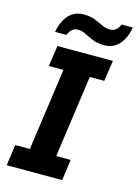

<svg xmlns="http://www.w3.org/2000/svg" viewBox="-131 -957 735 1027"><g transform="rotate(15 236.5 -443.0)"><path d="M12 0 28 -116H109L173 -571H92L109 -686H416L399 -571H319L255 -116H335L319 0ZM77 -756Q84 -795 100 -824Q116 -853 141.5 -869.5Q167 -886 202 -886Q239 -886 265 -875.5Q291 -865 312.5 -854.5Q334 -844 356 -844Q377 -844 390 -855.5Q403 -867 411 -886H473Q467 -849 451 -819Q435 -789 410 -772Q385 -755 348 -755Q311 -755 284.5 -766Q258 -777 237 -788Q216 -799 193 -799Q174 -799 161.5 -788Q149 -777 140 -756Z"/></g></svg>

Font: Chivo SemiBold
Style: Italic
Weight: 600
Italic angle: -8.05°
Designer: Hector Gatti
Foundry: Omnibus-Type
Version: Version 2.002